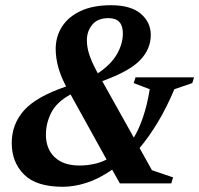

<svg xmlns="http://www.w3.org/2000/svg" viewBox="-20 -703 764 736"><path d="M439.5 0 410 -52.5Q357.5 -16.5 310.5 -1.8Q263.5 13 220.5 13Q119 13 72 -34.2Q25 -81.5 25 -154.5Q25 -227 72 -279.8Q119 -332.5 233.5 -371.5Q193.5 -446.5 193.5 -515.5Q193.5 -562.5 217.5 -600.5Q241.5 -638.5 289 -660.8Q336.5 -683 406 -683Q481 -683 519.5 -650.5Q558 -618 558 -569Q558 -515.5 517.5 -472.8Q477 -430 372 -392L493 -175.5Q512 -206.5 528 -253Q544 -299.5 554 -361L492.5 -384.5L499.5 -406.5H724L717 -384.5L648.5 -361Q618 -289 584.2 -233.2Q550.5 -177.5 515 -135.5L562.5 -50.5L643.5 -23L636.5 0ZM352.5 -426.5 355 -422Q405 -455 428 -495Q451 -535 451 -575Q451 -633.5 396 -633.5Q354 -633.5 333.5 -608.2Q313 -583 313 -549Q313 -522.5 322 -494.5Q331 -466.5 352.5 -426.5ZM156 -186.5Q156 -132.5 189.5 -100.5Q223 -68.5 285 -68.5Q311 -68.5 337.5 -73.8Q364 -79 388.5 -91.5L250.5 -341Q198 -312.5 177 -272Q156 -231.5 156 -186.5Z"/></svg>

Font: Newsreader 16pt
Style: Bold Italic
Weight: 700
Italic angle: -17°
Designer: Hugues Gentile
Foundry: Production Type
Version: Version 1.003; ttfautohint (v1.8.3)